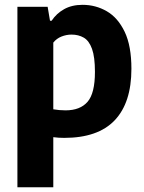

<svg xmlns="http://www.w3.org/2000/svg" viewBox="-20 -576 610 816"><path d="M54 220V-547H182.5L192.5 -488H199.5Q219.5 -518.5 252.5 -537Q285.5 -555.5 331 -555.5Q386.5 -555.5 433.8 -528.2Q481 -501 509.8 -441Q538.5 -381 538.5 -283.5Q538.5 -139.5 467.5 -64.8Q396.5 10 252.5 10Q240.5 10 228.8 9.2Q217 8.5 206.5 7V220ZM258.5 -107Q320.5 -107 352 -143.2Q383.5 -179.5 383.5 -270.5Q383.5 -334 371 -368.5Q358.5 -403 336 -416Q313.5 -429 284 -429Q262.5 -429 241.5 -420.8Q220.5 -412.5 206.5 -395V-111.5Q217.5 -109.5 231.8 -108.2Q246 -107 258.5 -107Z"/></svg>

Font: Encode Sans SmCnd
Style: Bold
Weight: 700
Width: 4
Designer: Multiple Designers
Foundry: Impallari Type
Version: Version 3.002; ttfautohint (v1.8.3) -l 8 -r 50 -G 200 -x 14 